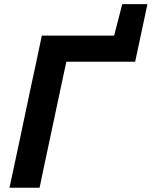

<svg xmlns="http://www.w3.org/2000/svg" viewBox="-20 -880 711 900"><path d="M24.5 0Q37 -58 48.5 -112Q60 -166 74.5 -234L125 -473.5Q140 -542 151.8 -597.5Q163.5 -653 176 -713H515L553 -860.5H671Q664 -827 657 -794.2Q650 -761.5 643 -728.5Q636 -694.5 628.2 -659.5Q620.5 -624.5 613.5 -590.5H291Q284 -558.5 276.8 -524.8Q269.5 -491 261.5 -453L215 -234Q200.5 -166 189 -112Q177.5 -58 165.5 0Z"/></svg>

Font: Commissioner SemiBold
Style: Italic
Weight: 600
Italic angle: -12°
Designer: Kostas Bartsokas
Foundry: Kostas Bartsokas
Version: Version 1.000; ttfautohint (v1.8.3)